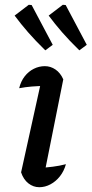

<svg xmlns="http://www.w3.org/2000/svg" viewBox="-20 -774 382 801"><path d="M161 -28 141 -73Q172 -75 200 -78.5Q228 -82 255 -89Q247 -60 230 -38.5Q213 -17 190.5 -5Q168 7 144 7Q119 7 98.5 -9Q78 -25 68 -55L158 -463L172 -416Q138 -415 112.5 -413Q87 -411 60 -406Q67 -435 83 -455.5Q99 -476 121 -487Q143 -498 167 -498Q191 -498 211.5 -484Q232 -470 244 -443ZM169 -564Q127 -605 97 -639.5Q67 -674 41 -709L100 -754L112 -753L200 -587ZM311 -564Q269 -605 239 -639.5Q209 -674 183 -709L242 -754L254 -753L342 -587Z"/></svg>

Font: Piazzolla Thin SemiBold
Style: Italic
Weight: 600
Italic angle: -11.3°
Version: Version 2.005